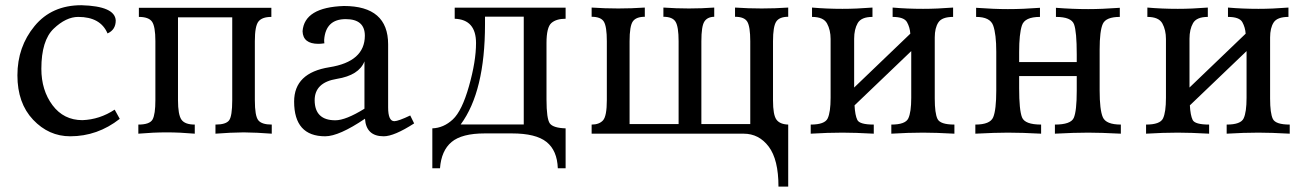

<svg xmlns="http://www.w3.org/2000/svg" viewBox="-20 -502 4899 721"><path d="M243.7 9.8Q163.1 9.8 104.2 -52.5Q45.4 -114.7 45.4 -219.2Q45.4 -326.2 109.9 -404.3Q174.3 -482.4 285.6 -482.4Q411.6 -479 414.6 -425.3Q414.6 -390.1 383.8 -376.5Q357.4 -438.5 273.9 -438.5Q228 -438.5 181.6 -394.3Q135.3 -350.1 135.3 -243.7Q135.3 -163.1 177.2 -106.9Q219.2 -50.8 289.6 -50.8Q354.5 -53.2 410.6 -90.3L429.7 -55.7Q346.2 9.8 243.7 9.8Z M1000.5 0Q944.3 -4.4 895 -4.9Q845.2 -4.4 789.1 0V-34.2Q828.1 -34.2 840.1 -49.8Q852.1 -65.4 852.1 -126V-437H648.4V-126Q648.4 -71.3 661.4 -52.7Q674.3 -34.2 711.4 -34.2V0Q655.3 -4.9 606 -4.9Q556.2 -4.9 499.5 0V-34.2Q542.5 -34.2 553 -53.5Q563.5 -72.8 563.5 -126V-347.7Q563.5 -402.8 550.8 -420.7Q538.1 -438.5 501.5 -438.5V-472.7H999V-438.5Q964.4 -438.5 950.7 -421.4Q937 -404.3 937 -347.7V-126Q937 -66.4 950 -50.3Q962.9 -34.2 1000.5 -34.2Z M1239.3 -50.3Q1278.3 -50.3 1348.6 -93.8V-271.5Q1328.1 -219.2 1244.9 -205.8Q1161.6 -192.4 1161.6 -125.5Q1162.1 -50.3 1239.3 -50.3ZM1420.9 9.8Q1355 9.8 1350.6 -56.2Q1252.9 9.8 1201.2 9.8Q1084.5 9.8 1084.5 -120.6Q1084.5 -228.5 1217 -249.5Q1349.6 -270.5 1350.1 -367.7Q1350.1 -430.2 1278.3 -430.2Q1203.1 -430.2 1197.3 -352.5Q1197.3 -343.3 1198.2 -339.4Q1185.5 -337.4 1175.8 -337.4Q1117.7 -337.4 1116.2 -384.8Q1123 -474.6 1271.5 -479.5Q1437.5 -479.5 1437.5 -335.4V-98.6Q1437.5 -46.9 1460.9 -46.9Q1476.6 -47.4 1520.5 -68.4L1535.2 -38.6Q1460 9.8 1420.9 9.8Z M2104 129.9H2074.7Q2072.3 63 2032.2 31Q1992.2 -1 1902.3 -1H1800.3Q1714.4 -1 1675.8 31.2Q1637.2 63.5 1632.3 129.9H1603.5V-20Q1646 -21.5 1680.4 -53.5Q1714.8 -85.4 1741.2 -178.7Q1767.6 -272 1767.6 -340.3Q1767.6 -428.7 1687.5 -431.6V-473.1H2104V-431.6Q2068.8 -431.6 2050.5 -415.5Q2032.2 -399.4 2032.2 -340.3V-128.9Q2032.2 -55.2 2044.9 -38.3Q2057.6 -21.5 2104 -20ZM1946.8 -34.7V-439.5H1801.3V-411.1Q1801.3 -158.2 1710 -34.7Z M2939.9 0H2201.7V-34.2Q2230 -34.2 2244.4 -50Q2258.8 -65.9 2258.8 -126.5V-347.2Q2258.8 -402.3 2247.6 -420.7Q2236.3 -439 2201.7 -439V-473.6Q2251.5 -470.2 2301.8 -470.2Q2351.6 -470.2 2401.4 -473.6V-439Q2368.7 -439 2356.4 -421.6Q2344.2 -404.3 2344.2 -347.2V-36.1H2528.3V-347.2Q2528.3 -401.9 2516.8 -420.4Q2505.4 -439 2471.2 -439V-473.6Q2519 -470.2 2566.9 -470.2Q2614.3 -470.2 2662.1 -473.6V-439Q2636.2 -438.5 2625 -420.9Q2613.8 -403.3 2613.8 -347.2V-36.1H2797.4V-347.2Q2797.4 -402.3 2786.1 -420.7Q2774.9 -439 2740.2 -439V-473.6Q2790 -470.2 2840.3 -470.2Q2890.1 -470.2 2939.9 -473.6V-439Q2906.7 -439 2894.8 -420.7Q2882.8 -402.3 2882.8 -347.2V-125Q2882.8 -70.3 2895.8 -52.7Q2908.7 -35.2 2939.9 -34.2ZM2939.9 198.7H2903.3Q2903.3 97.2 2866.7 48.6Q2830.1 0 2772.5 0H2728.5Q2732.4 -29.3 2939.9 -34.2Z M3564 0Q3493.2 -3.9 3446.3 -3.9Q3391.6 -3.9 3327.1 0V-34.2Q3379.9 -34.2 3390.9 -57.4Q3401.9 -80.6 3401.9 -134.8V-310.1L3189 -106.4Q3190.9 -68.8 3199.5 -51.5Q3208 -34.2 3261.2 -34.2V0Q3190.4 -3.9 3143.6 -3.9Q3088.9 -3.9 3024.4 0V-34.2Q3077.1 -34.2 3088.1 -57.4Q3099.1 -80.6 3099.1 -134.8V-355.5Q3099.1 -389.2 3085.7 -413.8Q3072.3 -438.5 3029.3 -438.5V-473.6Q3084 -468.8 3143.6 -468.8Q3195.8 -468.8 3256.3 -473.6V-438.5Q3214.4 -438.5 3200.9 -415.3Q3187.5 -392.1 3187.5 -356.4V-173.3L3398.4 -375.5Q3397 -398.9 3386 -418.7Q3375 -438.5 3332 -438.5V-473.6Q3386.7 -468.8 3446.3 -468.8Q3498.5 -468.8 3559.1 -473.6V-438.5Q3517.1 -438.5 3503.7 -417.7Q3490.2 -397 3490.2 -361.3V-131.8Q3490.2 -76.7 3500.5 -55.4Q3510.7 -34.2 3564 -34.2Z M4189 0Q4112.3 -3.9 4066.4 -3.9Q4013.7 -3.9 3941.4 0V-34.2Q4001 -34.2 4012.2 -59.3Q4023.4 -84.5 4023.4 -161.6V-216.3H3807.1V-170.9Q3807.1 -88.4 3817.9 -61.3Q3828.6 -34.2 3889.6 -34.2V0Q3817.4 -3.9 3764.6 -3.9Q3718.3 -3.9 3642.6 0V-34.2Q3698.2 -34.2 3709.7 -61.8Q3721.2 -89.4 3721.2 -162.1V-307.6Q3721.2 -373.5 3709.7 -406Q3698.2 -438.5 3645.5 -438.5V-472.7Q3713.4 -467.8 3764.6 -467.8Q3821.8 -467.8 3885.3 -472.7V-438.5Q3828.1 -438.5 3817.6 -406.7Q3807.1 -375 3807.1 -306.6V-269H4023.4V-297.9Q4023.4 -383.3 4013.2 -410.9Q4002.9 -438.5 3945.3 -438.5V-472.7Q4007.8 -467.8 4066.4 -467.8Q4117.2 -467.8 4185.1 -472.7V-438.5Q4133.3 -438.5 4121.3 -412.4Q4109.4 -386.2 4109.4 -315.9V-162.1Q4109.4 -89.4 4121.3 -61.8Q4133.3 -34.2 4189 -34.2Z M4823.2 0Q4752.4 -3.9 4705.6 -3.9Q4650.9 -3.9 4586.4 0V-34.2Q4639.2 -34.2 4650.1 -57.4Q4661.1 -80.6 4661.1 -134.8V-310.1L4448.2 -106.4Q4450.2 -68.8 4458.7 -51.5Q4467.3 -34.2 4520.5 -34.2V0Q4449.7 -3.9 4402.8 -3.9Q4348.1 -3.9 4283.7 0V-34.2Q4336.4 -34.2 4347.4 -57.4Q4358.4 -80.6 4358.4 -134.8V-355.5Q4358.4 -389.2 4345 -413.8Q4331.5 -438.5 4288.6 -438.5V-473.6Q4343.3 -468.8 4402.8 -468.8Q4455.1 -468.8 4515.6 -473.6V-438.5Q4473.6 -438.5 4460.2 -415.3Q4446.8 -392.1 4446.8 -356.4V-173.3L4657.7 -375.5Q4656.2 -398.9 4645.3 -418.7Q4634.3 -438.5 4591.3 -438.5V-473.6Q4646 -468.8 4705.6 -468.8Q4757.8 -468.8 4818.4 -473.6V-438.5Q4776.4 -438.5 4762.9 -417.7Q4749.5 -397 4749.5 -361.3V-131.8Q4749.5 -76.7 4759.8 -55.4Q4770 -34.2 4823.2 -34.2Z"/></svg>

Font: Kelvinch
Style: Regular
Weight: 400
Designer: Paul James MIller
Foundry: High-Logic / Made with FontCreator
Version: Version 3.30 September 23, 2016